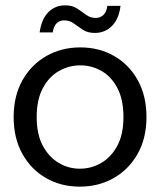

<svg xmlns="http://www.w3.org/2000/svg" viewBox="-20 -685 598 717"><path d="M278 12Q208 12 152 -20Q96 -52 63.5 -110.5Q31 -169 31 -248Q31 -327 64 -385.5Q97 -444 153.5 -476Q210 -508 280 -508Q350 -508 406 -476Q462 -444 494.5 -385.5Q527 -327 527 -248Q527 -169 494 -110.5Q461 -52 404.5 -20Q348 12 278 12ZM278 -55Q321 -55 358 -76.5Q395 -98 418 -140.5Q441 -183 441 -248Q441 -313 418.5 -356Q396 -399 359 -420Q322 -441 280 -441Q238 -441 200.5 -420Q163 -399 140 -356Q117 -313 117 -248Q117 -183 140 -140.5Q163 -98 199.5 -76.5Q236 -55 278 -55ZM334 -562Q307 -562 289 -574Q271 -586 255.5 -597.5Q240 -609 219 -609Q203 -609 191.5 -598Q180 -587 177 -564H128Q135 -614 160.5 -639.5Q186 -665 223 -665Q250 -665 267.5 -653.5Q285 -642 301 -630Q317 -618 338 -618Q355 -618 366.5 -629.5Q378 -641 381 -663H430Q424 -614 398 -588Q372 -562 334 -562Z"/></svg>

Font: DM Sans 36pt
Style: Regular
Weight: 400
Designer: Colophon Foundry, Jonny Pinhorn
Foundry: Colophon Foundry
Version: Version 4.004;gftools[0.9.30]